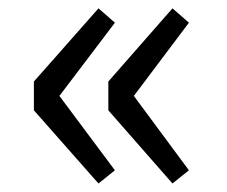

<svg xmlns="http://www.w3.org/2000/svg" viewBox="-20 -510 540 456"><path d="M213.9 -74.2 60.5 -248V-316.4L213.9 -490.2L252.9 -456.1L121.1 -282.2L252.9 -105.5ZM389.6 -74.2 237.3 -248V-316.4L389.6 -490.2L428.7 -456.1L297.9 -282.2L428.7 -105.5Z"/></svg>

Font: Gen Shin Gothic Monospace Regular
Style: Regular
Weight: 400
Designer: [Source Han Sans]
Ryoko NISHIZUKA  (kana & ideographs); Paul D. Hunt (Latin, Greek & Cyrillic); Wenlong ZHANG  (bopomofo
Version: Version 1.002.20150607